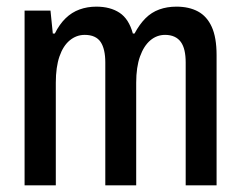

<svg xmlns="http://www.w3.org/2000/svg" viewBox="-20 -558 722 578"><path d="M54 0V-526H132L139 -457H145Q159 -485 177.5 -503Q196 -521 219.5 -529.5Q243 -538 270 -538Q312 -538 340 -519.5Q368 -501 380 -457H385Q400 -485 418 -503Q436 -521 459.5 -529.5Q483 -538 511 -538Q549 -538 576 -523.5Q603 -509 617.5 -477Q632 -445 632 -392V0H539V-370Q539 -390 535.5 -405.5Q532 -421 524.5 -431.5Q517 -442 505 -447.5Q493 -453 477 -453Q452 -453 432.5 -436.5Q413 -420 401.5 -388Q390 -356 390 -309V0H297V-370Q297 -390 293.5 -405.5Q290 -421 283 -431.5Q276 -442 264 -447.5Q252 -453 235 -453Q210 -453 190 -436.5Q170 -420 159 -388Q148 -356 148 -309V0Z"/></svg>

Font: Archivo Condensed Medium
Style: Regular
Weight: 500
Width: 3
Designer: Hector Gatti
Foundry: Omnibus-Type
Version: Version 2.001